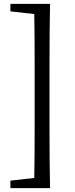

<svg xmlns="http://www.w3.org/2000/svg" viewBox="-20 -803 389 997"><path d="M34 174V135L158 121Q160 25 160 -173V-436Q160 -632 158 -730L34 -744V-783H240Q237 -670 237 -436V-173Q237 59 240 174Z"/></svg>

Font: GenRyuMin TW M
Style: Regular
Weight: 500
Version: Version 1.501;PS 1;hotconv 16.6.51;makeotf.lib2.5.65220